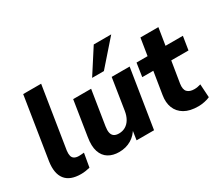

<svg xmlns="http://www.w3.org/2000/svg" viewBox="-130 -1074 1611 1399"><g transform="rotate(-30 675.5 -375.0)"><path d="M206 11Q114 11 74.5 -39.5Q35 -90 49 -186L131 -705H282L200 -188Q197 -162 201.5 -145Q206 -128 220.5 -119.5Q235 -111 258 -111Q269 -111 279.5 -112Q290 -113 301 -114L281 1Q265 5 245.5 8Q226 11 206 11Z M527 11Q475 11 438 -11.5Q401 -34 385.5 -80.5Q370 -127 382 -199L428 -491H579L533 -201Q528 -170 532.5 -149Q537 -128 552 -117.5Q567 -107 593 -107Q624 -107 648.5 -121.5Q673 -136 689 -163.5Q705 -191 711 -229L752 -491H903L825 0H678L692 -92H700Q675 -43 630 -16Q585 11 527 11ZM625 -556 757 -761H904L724 -556Z M1193 11Q1122 11 1077.5 -15Q1033 -41 1015 -86.5Q997 -132 1007 -191L1037 -378H944L961 -491H1054L1077 -635H1228L1205 -491H1351L1333 -378H1188L1159 -199Q1152 -152 1171.5 -132Q1191 -112 1230 -112Q1244 -112 1257.5 -114.5Q1271 -117 1284 -121L1291 -9Q1272 0 1245 5.5Q1218 11 1193 11Z"/></g></svg>

Font: Nunito Sans 12pt ExtraLight 12pt ExtraBold
Style: Italic
Weight: 800
Italic angle: -9°
Version: Version 3.101;gftools[0.9.27]